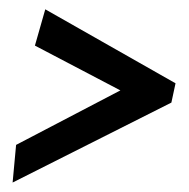

<svg xmlns="http://www.w3.org/2000/svg" viewBox="-20 -469 402 408"><path d="M14.2 -161.1 235.8 -276.9 54.2 -372.1 76.2 -449.2 353 -292 344.2 -251 6.8 -81.1Z"/></svg>

Font: Pattaya
Style: Regular
Weight: 400
Designer: Pablo Impallari / Thai characters Designed by Thanarat Vachiruckul and Suppakit Chalermlarp
Foundry: Pablo Impallari
Version: Version 2.000